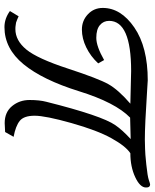

<svg xmlns="http://www.w3.org/2000/svg" viewBox="62 -740 677 840"><g transform="rotate(90 400.0 -319.5)"><path d="M14.2 -431.2Q14.2 -510.3 99.6 -569.1Q185.1 -627.9 331.1 -627.9Q334 -627.9 377.9 -625Q526.9 -615.2 589.8 -615.2L630.9 -616.2Q647.9 -616.2 699.5 -621.6Q751 -627 767.1 -632.6Q783.2 -638.2 786.1 -638.2Q800.3 -638.2 799.8 -620.1Q799.8 -594.2 754.4 -573Q709 -551.8 649.9 -551.8Q619.1 -531.7 584.5 -469.5Q549.8 -407.2 517.8 -293.7Q485.8 -180.2 485.8 -133.1Q485.8 -85.9 508.3 -67.9Q530.8 -49.8 578.1 -41L557.1 -3.9Q531.2 -2 518.1 -2Q470.2 -2 443.6 -34.4Q417 -66.9 417 -110.8Q417 -154.8 424.8 -184.1Q485.8 -427.2 526.9 -485.8Q547.9 -516.6 587.9 -553.2L494.1 -550.8Q428.2 -486.8 378.7 -327.4Q329.1 -168 260.5 -84.5Q191.9 -1 98.1 -1Q61 -1 27.8 -24.9L50.8 -63Q63 -57.1 78.1 -51.8L91.8 -49.8Q96.7 -48.8 106.9 -48.8Q156.7 -48.8 196.3 -96.9Q235.8 -145 279.5 -278.6Q323.2 -412.1 347.7 -455.6Q372.1 -499 433.1 -551.8Q433.1 -551.8 290 -555.2Q70.8 -555.2 70.8 -459Q70.8 -434.1 89.4 -418.5Q107.9 -402.8 145 -402.8Q182.1 -402.8 242.2 -437L256.8 -411.1Q226.1 -377.9 187 -358.9Q147.9 -339.8 108.9 -339.8Q69.8 -339.8 42 -366Q14.2 -392.1 14.2 -431.2Z"/></g></svg>

Font: Marck Script
Style: Regular
Weight: 400
Designer: Denis Masharov, Marck Fogel
Foundry: Denis Masharov
Version: Version 1.002